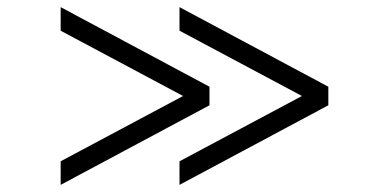

<svg xmlns="http://www.w3.org/2000/svg" viewBox="-20 -521 1040 538"><path d="M483 -3V-69L826 -252L483 -435V-501L900 -278V-226ZM150 -3V-69L493 -252L150 -435V-501L567 -278V-226Z"/></svg>

Font: 42dot Sans Light
Style: Regular
Weight: 400
Version: Version 1.000